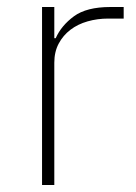

<svg xmlns="http://www.w3.org/2000/svg" viewBox="-20 -528 387 548"><path d="M100 0V-508H135V-419H139Q155 -455 191 -481.5Q227 -508 295 -508H333V-475H289Q258 -475 230 -467Q202 -459 181 -443Q160 -427 147.5 -403.5Q135 -380 135 -349V0Z"/></svg>

Font: IBM Plex Sans KR ExtraLight
Style: Regular
Weight: 200
Designer: Mike Abbink; Paul van der Laan; Pieter van Rosmalen; Wujin Sim; Chorong Kim; Dohee Lee;
Foundry: Sandoll Inc.
Version: Version 1.001